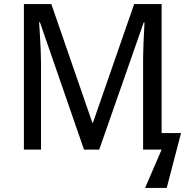

<svg xmlns="http://www.w3.org/2000/svg" viewBox="-20 -734 918 942"><path d="M392.1 0 175.8 -625H171.9Q174.3 -588.9 176.3 -553.2Q178.2 -522.5 179.7 -488.5Q181.2 -454.6 181.2 -426.8V0H97.2V-713.9H231.9L433.1 -131.8H436L638.2 -713.9H772.9V-81.1H868.2L797.9 188H691.9L772.9 0H682.1V-433.1Q682.1 -445.3 682.4 -460.2Q682.6 -475.1 683.1 -491Q683.6 -506.8 684.1 -522.9Q684.6 -539.1 685.5 -553.7Q687 -588.4 689 -624H685.1L466.8 0Z"/></svg>

Font: Genotype
Style: Regular
Weight: 400
Foundry: Ascender Corporation
Version: Version 1.00